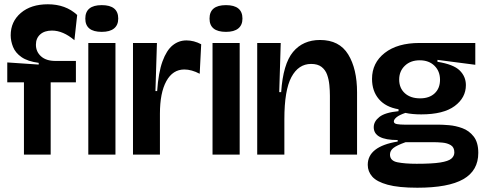

<svg xmlns="http://www.w3.org/2000/svg" viewBox="-20 -723 2272 898"><path d="M92 0V-338H14V-431L161 -421V-429Q109 -436 80.5 -456Q52 -476 41 -503.5Q30 -531 30 -558Q30 -622 77.5 -662.5Q125 -703 204 -703Q287 -703 341 -653L328 -535Q275 -580 223 -580Q188 -580 168 -562Q148 -544 148 -514Q148 -481 172 -459.5Q196 -438 239 -438H335V-338H217V0Z M393 0V-522H520V0ZM456 -574Q379 -574 379 -636Q379 -699 456 -699Q533 -699 533 -636Q533 -606 513.5 -590Q494 -574 456 -574Z M602 0V-266V-522H714L707 -297H715Q721 -384 740 -436Q759 -488 787.5 -511Q816 -534 852 -534Q887 -534 921 -516L914 -378Q876 -398 842 -398Q788 -398 758 -343.5Q728 -289 728 -191V0Z M974 0V-522H1101V0ZM1037 -574Q960 -574 960 -636Q960 -699 1037 -699Q1114 -699 1114 -636Q1114 -606 1094.5 -590Q1075 -574 1037 -574Z M1183 0V-272V-522H1293L1286 -292H1295Q1304 -424 1350.5 -480Q1397 -536 1477 -536Q1567 -536 1608.5 -468.5Q1650 -401 1650 -291V0H1523V-275Q1523 -299 1520.5 -325Q1518 -351 1510 -373.5Q1502 -396 1484 -410Q1466 -424 1435 -424Q1376 -424 1343 -362.5Q1310 -301 1310 -166V0Z M1932 155Q1844 155 1793 141Q1742 127 1721 103Q1700 79 1700 48Q1700 -38 1840 -61V-68Q1728 -68 1728 -128Q1728 -155 1754.5 -176Q1781 -197 1844 -203V-212Q1784 -222 1752 -259.5Q1720 -297 1720 -354Q1720 -429 1779.5 -475.5Q1839 -522 1942 -522H2203V-420L2026 -443V-434Q2101 -422 2130 -393.5Q2159 -365 2159 -325Q2159 -266 2106.5 -227Q2054 -188 1950 -188Q1908 -188 1876 -195Q1847 -185 1834.5 -174.5Q1822 -164 1822 -155Q1822 -145 1837 -142.5Q1852 -140 1872 -140H2031Q2049 -140 2080 -137.5Q2111 -135 2142.5 -123.5Q2174 -112 2195.5 -84.5Q2217 -57 2217 -8Q2217 75 2147 115Q2077 155 1932 155ZM1945 -263Q1988 -263 2013 -286.5Q2038 -310 2038 -350Q2038 -390 2012 -415.5Q1986 -441 1943 -441Q1900 -441 1873.5 -415.5Q1847 -390 1847 -351Q1847 -311 1873.5 -287Q1900 -263 1945 -263ZM1929 43Q2001 43 2039 37Q2077 31 2091 19Q2105 7 2105 -10Q2105 -34 2088.5 -44Q2072 -54 2049 -56Q2026 -58 2009 -58H1877Q1835 -43 1819.5 -30.5Q1804 -18 1804 0Q1804 29 1839 36Q1874 43 1929 43Z"/></svg>

Font: Bricolage Grotesque 48pt SemiBold
Style: Regular
Weight: 600
Designer: Mathieu Triay
Foundry: Atelier Triay
Version: Version 1.000; ttfautohint (v1.8.4.7-5d5b);gftools[0.9.32]